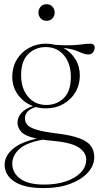

<svg xmlns="http://www.w3.org/2000/svg" viewBox="-20 -648 480 932"><path d="M203.5 -122Q177.5 -122 153.5 -128.5Q125 -119.5 113 -105.2Q101 -91 101 -73.5Q101 -57 111.2 -43.5Q121.5 -30 154.8 -19.2Q188 -8.5 257.5 0Q327 8.5 366.2 23.5Q405.5 38.5 421.5 61Q437.5 83.5 437.5 115Q437.5 155 406.8 189.2Q376 223.5 321 244.2Q266 265 192 265Q98.5 265 50.5 233.8Q2.5 202.5 2.5 151Q2.5 110 41.5 75.8Q80.5 41.5 158.5 25Q103 13 84 -7.2Q65 -27.5 65 -52Q65 -78.5 83.8 -99.8Q102.5 -121 140 -133Q95 -150 67.2 -188Q39.5 -226 39.5 -275.5Q39.5 -321.5 61 -357.8Q82.5 -394 119.8 -415Q157 -436 203.5 -436Q226.5 -436 247.5 -430.5Q297.5 -427 329 -428.5Q360.5 -430 380.8 -433Q401 -436 418 -436Q439.5 -436 439.5 -417Q439.5 -403 430.8 -393.2Q422 -383.5 409 -383.5Q390.5 -383.5 363.8 -396.5Q337 -409.5 287.5 -415.5Q324 -396 345.8 -361Q367.5 -326 367.5 -282Q367.5 -236.5 346 -200.2Q324.5 -164 287.2 -143Q250 -122 203.5 -122ZM205 -138.5Q255.5 -138.5 289.8 -172Q324 -205.5 324 -274Q324 -339.5 290.5 -379.5Q257 -419.5 202 -419.5Q152 -419.5 117.2 -385.8Q82.5 -352 82.5 -283.5Q82.5 -218 116.5 -178.2Q150.5 -138.5 205 -138.5ZM39.5 146Q39.5 190.5 77.8 219.2Q116 248 194.5 248Q254.5 248 300.5 232.2Q346.5 216.5 372.5 189Q398.5 161.5 398.5 126.5Q398.5 91 360.5 66.8Q322.5 42.5 225.5 34.5Q205 33 187.5 30Q105.5 45 72.5 76.8Q39.5 108.5 39.5 146ZM206 -547Q187.5 -547 177 -559.2Q166.5 -571.5 166.5 -587Q166.5 -603 177 -615.2Q187.5 -627.5 206 -627.5Q224.5 -627.5 235 -615.2Q245.5 -603 245.5 -587Q245.5 -571.5 235 -559.2Q224.5 -547 206 -547Z"/></svg>

Font: Newsreader 16pt ExtraLight
Style: Regular
Weight: 275
Designer: Hugues Gentile
Foundry: Production Type
Version: Version 1.003; ttfautohint (v1.8.3)